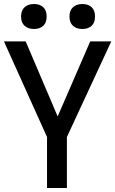

<svg xmlns="http://www.w3.org/2000/svg" viewBox="-22 -933 573 953"><path d="M0 0ZM530.3 -727.5 310.1 -252.9V0H211.4V-252.9L-2.4 -727.5H105.5L264.2 -355L425.8 -727.5ZM340.3 -804.9Q322.8 -820.8 322.8 -851.1Q322.8 -881.3 340.3 -897.2Q357.9 -913.1 386.7 -913.1Q415.5 -913.1 432.6 -897.5Q449.7 -881.8 449.7 -851.1Q449.7 -820.3 432.6 -804.7Q415.5 -789.1 386.7 -789.1Q357.9 -789.1 340.3 -804.9ZM100.1 -804.9Q82.5 -820.8 82.5 -851.1Q82.5 -881.3 100.1 -897.2Q117.7 -913.1 146.5 -913.1Q175.3 -913.1 192.4 -897.5Q209.5 -881.8 209.5 -851.1Q209.5 -820.3 192.4 -804.7Q175.3 -789.1 146.5 -789.1Q117.7 -789.1 100.1 -804.9Z"/></svg>

Font: Coda
Style: Regular
Weight: 400
Designer: vernon adams
Foundry: vernon adams
Version: Version 2.001; ttfautohint (v0.8) -r 50 -G 200 -x